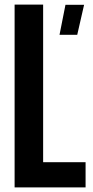

<svg xmlns="http://www.w3.org/2000/svg" viewBox="-20 -820 408 840"><path d="M43.9 0V-800H168.7V-110.3H354.4V0ZM240.4 -667.7 266.4 -799H347.9L317.9 -667.7Z"/></svg>

Font: Big Shoulders Thin
Style: Regular
Weight: 100
Designer: Patric King
Foundry: XO Type Co
Version: Version 2.002